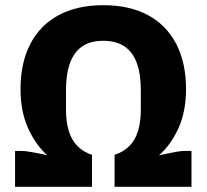

<svg xmlns="http://www.w3.org/2000/svg" viewBox="-20 -719 796 739"><path d="M38 0V-138H63Q75 -138 90.5 -135.5Q106 -133 124.5 -129.5Q143 -126 162 -121Q116 -163 87.5 -227Q59 -291 59 -376Q59 -477 96.5 -549.5Q134 -622 205.5 -660.5Q277 -699 377 -699Q479 -699 550 -660.5Q621 -622 658.5 -549.5Q696 -477 696 -376Q696 -291 667.5 -227Q639 -163 592 -121Q611 -125 629 -129Q647 -133 663 -135.5Q679 -138 691 -138H717V0H421V-123Q455 -134 477.5 -156.5Q500 -179 511 -214Q522 -249 522 -296V-372Q522 -434 506.5 -476.5Q491 -519 459 -540.5Q427 -562 377 -562Q328 -562 296.5 -540.5Q265 -519 249.5 -476.5Q234 -434 234 -372V-296Q234 -249 245 -214Q256 -179 278.5 -156.5Q301 -134 334 -123V0Z"/></svg>

Font: Archivo SemiCondensed ExtraBold
Style: Regular
Weight: 800
Width: 4
Designer: Hector Gatti
Foundry: Omnibus-Type
Version: Version 2.001